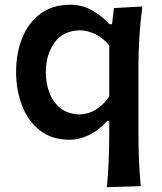

<svg xmlns="http://www.w3.org/2000/svg" viewBox="-20 -572 677 804"><path d="M427.7 211.9Q433.1 153.3 435.3 96.7Q437.5 40 437.5 -22V-64.9H428.2Q393.6 -25.9 352.5 -6.3Q311.5 13.2 271.5 13.2Q196.3 13.2 146.5 -26.4Q96.7 -65.9 72 -130.6Q47.4 -195.3 47.4 -270.5Q47.4 -350.6 73.5 -414.3Q99.6 -478 150.1 -515.1Q200.7 -552.2 273.4 -552.2Q324.2 -552.2 365.7 -528.6Q407.2 -504.9 438 -470.7H449.2L457 -538.1L576.2 -544.9Q567.4 -480 563.5 -415.8Q559.6 -351.6 559.6 -289.1V-27.8Q559.6 38.6 561.8 93.8Q564 148.9 569.3 207.5ZM313.5 -92.8Q387.2 -95.2 437.5 -168V-382.3Q411.6 -413.1 378.9 -429Q346.2 -444.8 314.9 -445.3Q242.7 -442.9 207.3 -392.3Q171.9 -341.8 171.9 -269.5Q171.9 -223.6 186.8 -183.8Q201.7 -144 233.2 -119.1Q264.6 -94.2 313.5 -92.8Z"/></svg>

Font: Pinar-DS1-FD SemiBold
Style: Regular
Weight: 600
Designer: Amin Abedi
Version: Version 3.000